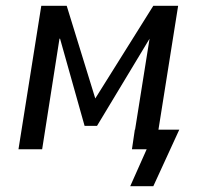

<svg xmlns="http://www.w3.org/2000/svg" viewBox="-20 -517 707 665"><path d="M431 128 488 0H437L447 -68H601L511 128ZM44 0 123 -497H211L310 -176L511 -497H597L518 0H437L498 -383L316 -81H273L188 -383H186L126 0Z"/></svg>

Font: Nunito Sans 7pt Condensed Medium
Style: Italic
Weight: 500
Width: 3
Italic angle: -9°
Designer: Vernon Adams
Foundry: Vernon Adams
Version: Version 3.101;gftools[0.9.27]